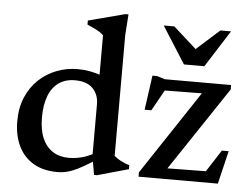

<svg xmlns="http://www.w3.org/2000/svg" viewBox="-51 -780 1111 855"><g transform="rotate(5 504.0 -352.5)"><path d="M384.5 -305Q384.5 -348 358 -375.5Q331.5 -403 277.5 -403Q235.5 -403 205.8 -382.2Q176 -361.5 160.8 -321.8Q145.5 -282 145.5 -225.5Q145.5 -169.5 162 -132Q178.5 -94.5 208.8 -75.5Q239 -56.5 279.5 -56.5Q314.5 -56.5 348 -67Q381.5 -77.5 413.5 -100V-64.5Q376 -40.5 349.8 -25.5Q323.5 -10.5 304 -2.8Q284.5 5 268.2 8Q252 11 235 11Q170.5 11 126.5 -15.5Q82.5 -42 60 -89.5Q37.5 -137 37.5 -199.5Q37.5 -259.5 57.5 -306.5Q77.5 -353.5 112.2 -386.2Q147 -419 191.5 -436.2Q236 -453.5 286 -453.5Q313 -453.5 337.5 -449.2Q362 -445 387.8 -436.2Q413.5 -427.5 443 -412.5L384.5 -390V-613.5Q378 -620.5 366.8 -627.5Q355.5 -634.5 341.2 -641.5Q327 -648.5 311.5 -655V-673L475.5 -716H489.5L483 -623V-83Q488 -78.5 496 -73Q504 -67.5 513.8 -62.5Q523.5 -57.5 533.2 -53.5Q543 -49.5 551.5 -47.5V-29.5L412.5 9.5H399L384.5 -73ZM597 0V-19.5L863 -420.5L901 -395L638 -392L700 -428.5L628 -299.5H598L619.5 -453.5H640.5L676 -442.5H972V-422.5L703.5 -20.5L671 -47.5L910 -50.5L872.5 -17.5L956.5 -148H987L951.5 0ZM813 -577H788L903.5 -680.5H951L846 -515.5H755L650 -680.5H697.5Z"/></g></svg>

Font: Newsreader 16pt 16pt Medium
Style: Regular
Weight: 500
Version: Version 1.003